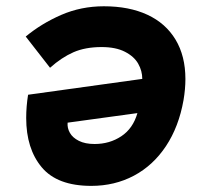

<svg xmlns="http://www.w3.org/2000/svg" viewBox="-20 -584 640 612"><path d="M571 -332Q571 -300.5 565 -265Q550 -180 509 -118.2Q468 -56.5 406.8 -24Q345.5 8.5 271 8.5Q162.5 8.5 113 -50.8Q63.5 -110 63.5 -208Q63.5 -244.5 69.5 -282L433.5 -332.5Q433.5 -358 420.5 -381Q407.5 -404 378.2 -419Q349 -434 304 -434Q252 -434 214.2 -417.5Q176.5 -401 139.5 -368L62 -467.5Q112 -509 175.2 -536.5Q238.5 -564 311 -564Q391.5 -564 449.8 -537Q508 -510 539.5 -457.8Q571 -405.5 571 -332ZM281.5 -125Q329.5 -125 366.8 -149.8Q404 -174.5 418 -223.5L195.5 -193Q194 -176 202.8 -160.5Q211.5 -145 231.5 -135Q251.5 -125 281.5 -125Z"/></svg>

Font: JuliaMono Black
Style: Italic
Weight: 900
Italic angle: -9°
Monospace: yes
Designer: cormullion
Foundry: corm
Version: Version 0.057; ttfautohint (v1.8.4)